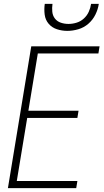

<svg xmlns="http://www.w3.org/2000/svg" viewBox="-20 -975 540 995"><path d="M21 0 142 -735H496L490 -698H176L127 -401H387L381 -364H121L67 -37H381L375 0ZM329 -815Q301 -815 275 -823.5Q249 -832 232 -852Q215 -872 211.5 -899.5Q208 -927 212 -955H252Q249 -934 251 -914Q253 -894 264.5 -879Q276 -864 295 -857.5Q314 -851 335 -851Q356 -851 377 -857.5Q398 -864 414.5 -879Q431 -894 440 -914Q449 -934 452 -955H492Q488 -927 474.5 -899.5Q461 -872 438 -852Q415 -832 386 -823.5Q357 -815 329 -815Z"/></svg>

Font: Iosevka Extralight
Style: Italic
Weight: 200
Italic angle: -9°
Monospace: yes
Designer: Belleve Invis
Foundry: Belleve Invis
Version: Version 32.5.0; ttfautohint (v1.8.4)